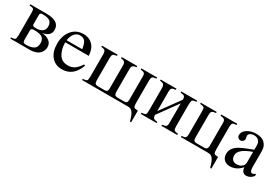

<svg xmlns="http://www.w3.org/2000/svg" viewBox="38 -1249 3131 2176"><g transform="rotate(30 1604.0 -161.5)"><path d="M307 -237V-236Q364 -230 401 -202.5Q438 -175 438 -126Q438 -95 422 -67Q406 -39 379 -23Q338 0 275 0H24V-15Q64 -16 75 -27Q86 -38 86 -77V-374Q86 -413 76 -422.5Q66 -432 24 -435V-450H235Q410 -450 410 -336Q410 -291 380 -266Q350 -241 307 -237ZM170 -391V-278Q170 -258 179 -252.5Q188 -247 221 -247Q270 -247 299 -269Q328 -291 328 -333Q328 -378 301 -400Q274 -422 205 -422Q187 -422 178.5 -416Q170 -410 170 -391ZM170 -193V-68Q170 -45 179 -36.5Q188 -28 212 -28Q275 -28 311 -49Q347 -70 347 -125Q347 -150 339 -168Q331 -186 319 -195.5Q307 -205 288.5 -210.5Q270 -216 254.5 -217.5Q239 -219 218 -219Q188 -219 179 -213.5Q170 -208 170 -193Z M895 -164 911 -157Q851 10 702 10Q614 10 563 -51.5Q512 -113 512 -217Q512 -324 569 -392Q626 -460 719 -460Q809 -460 858 -391Q886 -351 892 -275H584Q584 -186 621.5 -124Q659 -62 737 -62Q787 -62 822.5 -85Q858 -108 895 -164ZM586 -303H790Q781 -368 760 -397.5Q739 -427 692 -427Q651 -427 622.5 -393.5Q594 -360 586 -303Z M1685 -450V-435Q1645 -432 1634 -420.5Q1623 -409 1623 -366V-79Q1623 -36 1633.5 -26.5Q1644 -17 1684 -15V137H1669Q1646 52 1623 26Q1600 0 1569 0H963V-15Q1004 -18 1014.5 -27.5Q1025 -37 1025 -79V-366Q1025 -406 1013.5 -418.5Q1002 -431 964 -435V-450H1169V-435Q1131 -431 1120 -420Q1109 -409 1109 -377V-78Q1109 -50 1120 -39Q1131 -28 1154 -28H1240Q1264 -28 1273 -38.5Q1282 -49 1282 -77V-377Q1282 -407 1268 -419.5Q1254 -432 1223 -435H1222V-450H1426V-435Q1394 -432 1380 -419.5Q1366 -407 1366 -377V-78Q1366 -50 1377 -39Q1388 -28 1411 -28H1497Q1521 -28 1530 -38.5Q1539 -49 1539 -78V-378Q1539 -410 1527.5 -421Q1516 -432 1479 -435V-450Z M2210 -450V-435Q2170 -432 2159 -420.5Q2148 -409 2148 -366V-79Q2148 -40 2159 -29.5Q2170 -19 2209 -15V0H2002V-15Q2040 -18 2052 -29.5Q2064 -41 2064 -74V-330L1877 -72Q1877 -41 1889 -29.5Q1901 -18 1939 -15V0H1731V-15Q1772 -18 1782.5 -27.5Q1793 -37 1793 -79V-366Q1793 -406 1781.5 -418.5Q1770 -431 1732 -435V-450H1939V-435Q1899 -431 1888 -420Q1877 -409 1877 -377V-121L2064 -378Q2064 -410 2052 -421Q2040 -432 2002 -435V-450Z M2735 -450V-435Q2695 -432 2684 -421.5Q2673 -411 2673 -372V-80Q2673 -36 2683.5 -26.5Q2694 -17 2734 -15V137H2719Q2705 88 2692 58.5Q2679 29 2663.5 17Q2648 5 2637.5 2.5Q2627 0 2607 0H2256V-15Q2295 -17 2306.5 -27.5Q2318 -38 2318 -82V-375Q2318 -413 2307.5 -422Q2297 -431 2257 -435V-450H2465V-435Q2427 -432 2414.5 -420.5Q2402 -409 2402 -376V-78Q2402 -50 2411.5 -39Q2421 -28 2442 -28H2547Q2589 -28 2589 -78V-378Q2589 -408 2575.5 -420Q2562 -432 2524 -435V-450Z M3204 -66V-38Q3166 10 3114 10Q3057 10 3050 -63H3049Q2985 10 2900 10Q2853 10 2824 -17.5Q2795 -45 2795 -94Q2795 -164 2865 -211Q2908 -240 3049 -292V-346Q3049 -390 3026 -411.5Q3003 -433 2967 -433Q2937 -433 2917 -420Q2897 -407 2897 -387Q2897 -378 2900 -367Q2903 -356 2903 -345Q2903 -330 2889.5 -317Q2876 -304 2857 -304Q2840 -304 2827 -317Q2814 -330 2814 -350Q2814 -398 2865 -430Q2912 -460 2980 -460Q3061 -460 3098 -415Q3117 -392 3123.5 -370Q3130 -348 3130 -304V-113Q3130 -47 3161 -47Q3181 -47 3204 -66ZM3049 -130V-264Q2958 -232 2917 -194Q2883 -163 2883 -125Q2883 -87 2902 -67.5Q2921 -48 2952 -48Q2989 -48 3014 -64Q3035 -78 3042 -92.5Q3049 -107 3049 -130Z"/></g></svg>

Font: STIX
Style: Regular
Weight: 400
Designer: MicroPress Inc., with final additions and corrections provided by Coen Hoffman, Elsevier (retired)
Version: Version 1.1.1